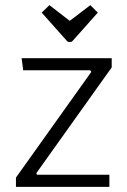

<svg xmlns="http://www.w3.org/2000/svg" viewBox="-20 -726 493 746"><path d="M335 -447 330 -453H70L64 -500H414V-464L121 -53L124 -47H405V0H42V-36ZM172 -706 251 -645 331 -706 360 -677 263 -568Q259 -563 255 -563H247Q243 -563 239 -568L142 -677Z"/></svg>

Font: Changa ExtraLight
Style: Regular
Weight: 250
Designer: Eduardo Rodriguez Tunni
Foundry: Eduardo Rodriguez Tunni
Version: Version 3.002; ttfautohint (v1.8.2)